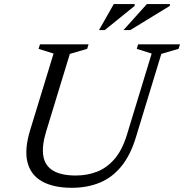

<svg xmlns="http://www.w3.org/2000/svg" viewBox="-20 -884 877 914"><path d="M199.5 -257.5Q178.5 -188.5 186.2 -141.8Q194 -95 232.5 -71.8Q271 -48.5 341 -48.5Q395.5 -48.5 442.2 -66.8Q489 -85 525.8 -127.8Q562.5 -170.5 585 -245L702 -629L631 -651.5L637.5 -673H837L830 -651.5L748 -627.5L628 -234Q602 -146.5 558.2 -92.8Q514.5 -39 455 -14.5Q395.5 10 322 10Q236.5 10 182 -19.5Q127.5 -49 111.2 -110Q95 -171 123.5 -264.5L235 -629L163.5 -651.5L170.5 -673H401.5L395 -651.5L312.5 -627.5ZM568 -741 679 -864.5H789L788.5 -856L600.5 -741ZM451.5 -741 521.5 -864.5H621V-856L479 -741Z"/></svg>

Font: Newsreader 17pt
Style: Italic
Weight: 400
Italic angle: -17°
Version: Version 1.003